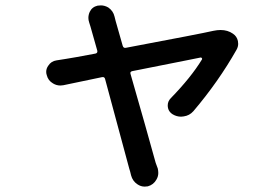

<svg xmlns="http://www.w3.org/2000/svg" viewBox="-20 -607 1040 716"><path d="M701.2 -192.4Q686.5 -175.8 665 -172.9Q660.2 -171.9 655.3 -171.9Q638.7 -171.9 624 -180.7Q605.5 -192.4 605.5 -213.9Q605.5 -229.5 617.2 -241.2Q692.4 -318.4 733.4 -385.7Q734.4 -387.7 732.9 -390.1Q731.4 -392.6 728.5 -392.6Q712.9 -389.6 674.8 -381.8Q636.7 -374 576.7 -362.3Q516.6 -350.6 473.6 -341.8Q463.9 -339.8 466.8 -331.1Q486.3 -263.7 520.5 -143.1Q554.7 -22.5 560.5 0Q563.5 6.8 568.4 21.5Q570.3 30.3 570.3 38.1Q570.3 50.8 563.5 62.5Q552.7 82 531.2 87.9Q525.4 88.9 519.5 88.9Q504.9 88.9 492.2 80.1Q474.6 68.4 468.8 46.9Q465.8 33.2 461.9 21.5Q452.1 -12.7 372.1 -311.5Q370.1 -321.3 360.4 -319.3Q278.3 -302.7 215.8 -289.1Q210 -288.1 205.1 -288.1Q190.4 -288.1 177.7 -295.9Q159.2 -306.6 154.3 -327.1Q152.3 -333 152.3 -338.9Q152.3 -351.6 160.2 -362.3Q170.9 -378.9 190.4 -381.8Q210 -384.8 227.5 -387.7Q248 -390.6 335.9 -407.2Q344.7 -409.2 342.8 -418Q322.3 -490.2 317.4 -507.8Q314.5 -515.6 312.5 -523.4Q309.6 -532.2 309.6 -540Q309.6 -551.8 314.5 -562.5Q323.2 -581.1 343.8 -585.9Q349.6 -586.9 356.4 -586.9Q370.1 -586.9 383.8 -579.1Q402.3 -566.4 407.2 -544.9Q409.2 -535.2 411.1 -529.3L437.5 -436.5Q440.4 -426.8 449.2 -428.7Q734.4 -482.4 771.5 -491.2Q773.4 -491.2 776.4 -492.2Q790 -495.1 802.7 -495.1Q829.1 -495.1 848.6 -481.4Q863.3 -471.7 867.2 -454.1Q868.2 -448.2 868.2 -443.4Q868.2 -432.6 862.3 -421.9Q794.9 -302.7 701.2 -192.4Z"/></svg>

Font: Gen Jyuu GothicX Medium
Style: Regular
Weight: 500
Designer: Ryoko NISHIZUKA (kana &amp; ideographs); Paul D. Hunt (Latin, Greek &amp; Cyrillic); Wenlong ZHANG (bopomofo); Sandoll C
Version: Version 1.058.20140828